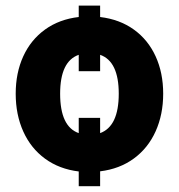

<svg xmlns="http://www.w3.org/2000/svg" viewBox="-20 -595 628 675"><path d="M332 -535.2Q400.9 -526.9 450.7 -491Q500.5 -455.1 527.1 -397Q553.7 -338.9 553.7 -265.6Q553.7 -192.4 527.1 -133.3Q500.5 -74.2 450.4 -37.6Q400.4 -1 332 7.3V59.6H256.8V7.8Q188.5 -0.5 138.4 -37.1Q88.4 -73.7 61.8 -132.8Q35.2 -191.9 35.2 -265.6Q35.2 -338.9 61.8 -397Q88.4 -455.1 138.4 -491.2Q188.5 -527.3 256.8 -535.2V-575.2H332ZM332 -127Q397.5 -150.9 397.5 -265.6Q397.5 -379.4 332 -402.3V-344.7H256.8V-402.3Q191.4 -379.4 191.4 -265.6Q191.4 -149.9 256.8 -127V-180.7H332Z"/></svg>

Font: Pretendard JP ExtraBold
Style: Regular
Weight: 800
Designer: Base glyphs from Inter by Rasmus Andersson; Hangeul glyphs from Noto Sans CJK(Source Han Sans) by Jang Soo-young and Kan
Foundry: Kil Hyung-jin
Version: Version 1.309